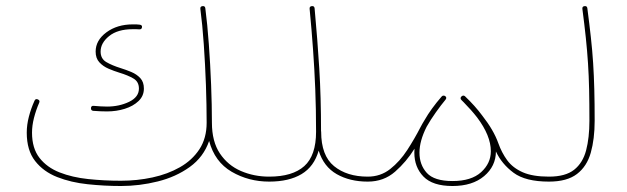

<svg xmlns="http://www.w3.org/2000/svg" viewBox="-20 -620 2094 641"><path d="M69.3 -177.2Q69.3 -203.1 76.4 -230.5Q83.5 -257.8 95.2 -283.7Q98.6 -291.5 106.4 -288.1Q114.3 -284.7 110.8 -276.9Q100.1 -252.4 93.5 -226.6Q86.9 -200.7 86.9 -177.2Q86.9 -125 111.8 -93Q136.7 -61 179 -44.4Q221.2 -27.8 274.4 -22.2Q327.6 -16.6 383.8 -16.6Q438 -16.6 489 -27.6Q540 -38.6 580.8 -61.8Q621.6 -85 645.8 -121.8Q669.9 -158.7 669.9 -210.4Q669.9 -268.1 667.5 -336.4Q665 -404.8 660.4 -471.4Q655.8 -538.1 648.9 -590.3Q647.9 -598.6 656.2 -599.6Q664.6 -600.6 665.5 -592.3Q672.4 -539.6 677.2 -472.7Q682.1 -405.8 684.8 -337.2Q687.5 -268.6 687.5 -210.4Q687.5 -147.5 714.1 -107.7Q740.7 -67.9 784.4 -49.1Q828.1 -30.3 878.4 -30.3H878.9Q887.2 -30.3 887.2 -22Q887.2 -13.7 878.9 -13.7H878.4Q810.1 -13.7 753.4 -46.6Q696.8 -79.6 678.2 -149.4Q659.7 -95.7 613.5 -62.5Q567.4 -29.3 506.6 -14.2Q445.8 1 383.8 1Q328.6 1 272.9 -4.9Q217.3 -10.7 171.1 -28.8Q125 -46.9 97.2 -82.5Q69.3 -118.2 69.3 -177.2ZM454.1 -529.3Q453.1 -521.5 445.3 -522Q439.5 -522.5 434.1 -522.5Q428.7 -522.5 423.3 -522.5Q372.6 -522.5 344.2 -499.5Q315.9 -476.6 315.9 -447.8Q315.9 -423.8 335.2 -412.6Q354.5 -401.4 382.8 -392.6Q400.4 -387.2 418.5 -379.6Q436.5 -372.1 448.5 -359.1Q460.4 -346.2 460.4 -324.2Q460.4 -299.8 442.6 -282.7Q424.8 -265.6 396.7 -256.8Q368.7 -248 337.4 -248Q326.7 -248 315.2 -248.5Q303.7 -249 291 -250Q283.7 -251 283.7 -258.3Q283.7 -267.6 293 -266.6Q304.7 -265.6 315.7 -264.9Q326.7 -264.2 337.4 -264.2Q377.9 -264.2 410.9 -280Q443.8 -295.9 443.8 -324.2Q443.8 -347.2 425.5 -357.9Q407.2 -368.7 378.4 -377.4Q360.8 -382.8 342.5 -390.6Q324.2 -398.4 311.8 -411.9Q299.3 -425.3 299.3 -447.8Q299.3 -485.4 335.2 -512Q371.1 -538.6 423.3 -538.6Q430.2 -538.6 435.3 -538.6Q440.4 -538.6 446.3 -537.6Q455.1 -536.6 454.1 -529.3Z M870.6 -22Q870.6 -30.3 878.9 -30.3Q956.5 -30.3 995.8 -65.4Q1035.2 -100.6 1035.2 -180.2Q1035.2 -255.9 1032.5 -322.8Q1029.8 -389.6 1025.1 -454.8Q1020.5 -520 1013.7 -590.3Q1012.7 -598.6 1021 -599.6Q1029.3 -600.6 1030.3 -592.3Q1040 -487.3 1045.9 -391.6Q1051.8 -295.9 1051.8 -182.6Q1052.2 -181.6 1052.2 -180.2Q1052.2 -100.6 1095.2 -65.4Q1138.2 -30.3 1207.5 -30.3H1208Q1216.3 -30.3 1216.3 -22Q1216.3 -13.7 1208 -13.7H1207.5Q1147.9 -13.7 1104.2 -38.6Q1060.5 -63.5 1043.9 -117.2Q1028.8 -64 986.8 -38.8Q944.8 -13.7 878.9 -13.7Q870.6 -13.7 870.6 -22Z M1199.7 -22Q1199.7 -30.3 1208 -30.3Q1250.5 -30.3 1282.7 -55.7Q1314.9 -81.1 1339.6 -119.1Q1364.3 -157.2 1383.8 -195.3Q1389.6 -206.5 1397.5 -219.2Q1418.9 -256.8 1454.6 -297.9Q1457 -300.8 1460.9 -300.8Q1464.4 -300.8 1466.8 -298.8Q1472.7 -293.9 1467.3 -287.1Q1467.3 -287.1 1467.3 -287.1Q1467.3 -287.1 1467.3 -287.1Q1452.6 -269.5 1435.1 -244.9Q1417.5 -220.2 1404.3 -196.8Q1380.4 -149.4 1380.4 -110.4Q1380.4 -69.8 1405 -42.7Q1429.7 -15.6 1490.7 -15.6Q1553.7 -15.6 1586.2 -45.2Q1618.7 -74.7 1618.7 -115.2Q1618.7 -167 1572.8 -228Q1554.2 -252 1527.8 -278.8Q1524.4 -282.2 1521 -285.6Q1514.6 -292 1520.5 -297.9L1521 -298.3Q1523.4 -300.8 1526.9 -300.8Q1527.3 -300.8 1527.8 -300.8Q1527.8 -300.8 1527.8 -300.8Q1530.8 -300.3 1532.7 -298.3Q1566.4 -266.1 1589.8 -234.4Q1627.9 -186 1643.6 -142.1Q1654.8 -110.4 1673.3 -85Q1691.9 -59.6 1725.1 -44.9Q1758.3 -30.3 1812.5 -30.3H1813Q1821.3 -30.3 1821.3 -22Q1821.3 -13.7 1813 -13.7H1812.5Q1734.4 -13.7 1694.6 -43.2Q1654.8 -72.8 1635.7 -114.3Q1635.3 -64.9 1596.2 -32Q1557.1 1 1490.7 1Q1424.3 1 1393.8 -30.5Q1363.3 -62 1363.3 -110.4Q1363.3 -116.7 1363.8 -123.5Q1336.9 -80.1 1299.1 -46.9Q1261.2 -13.7 1208 -13.7Q1199.7 -13.7 1199.7 -22Z M1804.7 -22Q1804.7 -30.3 1813 -30.3Q1867.7 -30.3 1896.7 -53.2Q1925.8 -76.2 1936.8 -118.2Q1947.8 -160.2 1947.8 -216.8Q1947.8 -274.9 1946.8 -320.8Q1945.8 -366.7 1943.1 -408.4Q1940.4 -450.2 1935.8 -493.9Q1931.2 -537.6 1924.3 -590.3Q1923.3 -598.6 1931.6 -599.6Q1939.9 -600.6 1940.9 -592.3Q1947.8 -539.6 1952.6 -495.6Q1957.5 -451.7 1960.2 -409.7Q1962.9 -367.7 1964.1 -321.3Q1965.3 -274.9 1965.3 -216.8Q1965.3 -156.2 1952.4 -110.4Q1939.5 -64.5 1906.2 -39.1Q1873 -13.7 1813 -13.7Q1804.7 -13.7 1804.7 -22Z"/></svg>

Font: Mikhak-FD Thin
Style: Regular
Weight: 100
Designer: Amin Abedi
Version: Version 3.2